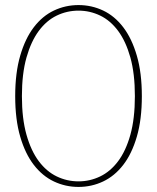

<svg xmlns="http://www.w3.org/2000/svg" viewBox="-20 -731 620 758"><path d="M540 -351.5Q540 -259 520.2 -191.5Q500.5 -124 466.5 -80Q432.5 -36 387 -14.5Q341.5 7 290 7Q238.5 7 193 -14.5Q147.5 -36 113.5 -80Q79.5 -124 59.8 -191.5Q40 -259 40 -351.5Q40 -443.5 59.8 -511.2Q79.5 -579 113.5 -623.5Q147.5 -668 193 -689.5Q238.5 -711 290 -711Q341.5 -711 387 -689.5Q432.5 -668 466.5 -623.5Q500.5 -579 520.2 -511.2Q540 -443.5 540 -351.5ZM512.5 -351.5Q512.5 -440 494.8 -503.8Q477 -567.5 446.5 -608.8Q416 -650 375.5 -669.5Q335 -689 290 -689Q244.5 -689 204 -669.5Q163.5 -650 133 -608.8Q102.5 -567.5 84.5 -503.8Q66.5 -440 66.5 -351.5Q66.5 -263 84.5 -199.2Q102.5 -135.5 133 -94.8Q163.5 -54 204 -34.5Q244.5 -15 290 -15Q335 -15 375.5 -34.5Q416 -54 446.5 -94.8Q477 -135.5 494.8 -199.2Q512.5 -263 512.5 -351.5Z"/></svg>

Font: Lato Thin
Style: Regular
Weight: 200
Designer: Lukasz Dziedzic
Foundry: tyPoland Lukasz Dziedzic
Version: Version 2.007; 2014-02-27